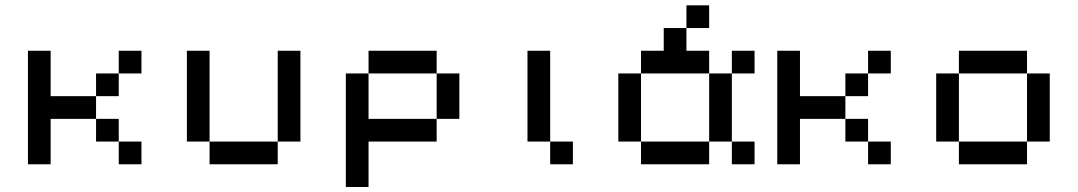

<svg xmlns="http://www.w3.org/2000/svg" viewBox="-20 -628 4120 734"><path d="M434 -86.8H347.2V-173.6H434ZM434 -434H520.8V-347.2H434ZM434 -347.2V-260.4H347.2V-347.2ZM347.2 -260.4V-173.6H173.6V0H86.8V-434H173.6V-260.4ZM434 -86.8H520.8V0H434Z M781.2 -86.8H694.4V-434H781.2ZM781.2 -86.8H1041.7V0H781.2ZM1041.7 -434H1128.5V-86.8H1041.7Z M1649.3 -173.6V-86.8H1388.9V86.8H1302.1V-347.2H1388.9V-173.6ZM1388.9 -347.2V-434H1649.3V-347.2ZM1649.3 -347.2H1736.1V-173.6H1649.3Z M2083.3 -86.8H2170.1V0H2083.3ZM2083.3 -86.8H1996.5V-434H2083.3Z M2777.8 -86.8H2691V-347.2H2777.8ZM2604.2 -520.8V-607.6H2691V-520.8ZM2777.8 -347.2V-434H2864.6V-347.2ZM2430.6 -347.2V-86.8H2343.8V-347.2ZM2430.6 -86.8H2691V0H2430.6ZM2604.2 -434H2691V-347.2H2430.6V-434H2517.4V-520.8H2604.2ZM2777.8 -86.8H2864.6V0H2777.8Z M3298.6 -86.8H3211.8V-173.6H3298.6ZM3298.6 -434H3385.4V-347.2H3298.6ZM3298.6 -347.2V-260.4H3211.8V-347.2ZM3211.8 -260.4V-173.6H3038.2V0H2951.4V-434H3038.2V-260.4ZM3298.6 -86.8H3385.4V0H3298.6Z M3906.2 -347.2H3993.1V-86.8H3906.2ZM3906.2 0H3645.8V-86.8H3906.2ZM3906.2 -347.2H3645.8V-434H3906.2ZM3645.8 -86.8H3559V-347.2H3645.8Z"/></svg>

Font: 8-bit Operator+ 8
Style: Regular
Weight: 400
Designer: GrandChaos9000
Version: Version 1.3.0 - August 1, 2014